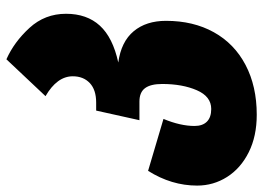

<svg xmlns="http://www.w3.org/2000/svg" viewBox="-166 -463 821 599"><g transform="rotate(-90 244.5 -163.5)"><path d="M479 -56Q479 29 443.5 93Q408 157 341.5 192Q275 227 186 227Q119 227 69 202Q19 177 -8 134.5Q-35 92 -35 41Q-35 -39 11 -112L173 -64Q151 -11 151 33Q151 58 164.5 71.5Q178 85 204 85Q243 85 262.5 40Q282 -5 282 -68Q282 -104 269 -121.5Q256 -139 227 -139H169L199 -274H224Q264 -274 285 -294Q306 -314 306 -347Q306 -396 244 -432L359 -554Q413 -530 457 -482Q501 -434 501 -368Q501 -303 464 -262.5Q427 -222 349 -205Q414 -196 446.5 -157Q479 -118 479 -56Z"/></g></svg>

Font: FiraGO Heavy
Style: Italic
Weight: 900
Italic angle: -8°
Designer: bBox Type GmbH
Foundry: bBox Type GmbH
Version: Version 1.001